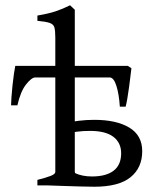

<svg xmlns="http://www.w3.org/2000/svg" viewBox="-20 -704 594 729"><path d="M162 0 264 -47Q292 -34 329 -34Q383 -34 411.5 -56Q440 -78 440 -122Q440 -162 410.5 -184.5Q381 -207 322 -207Q295 -207 272 -204Q249 -201 233 -198L229 -237Q251 -242 279.5 -245.5Q308 -249 338 -249Q422 -249 471 -219.5Q520 -190 520 -130Q520 -67 475.5 -31Q431 5 338 5Q315 5 283.5 4Q252 3 219.5 2Q187 1 162 0ZM264 -51Q264 -44 282.5 -36Q301 -28 332 -21V0H122V-21Q154 -29 172 -36Q190 -43 190 -51V-561Q190 -588 186.5 -600Q183 -612 168.5 -617Q154 -622 122 -625V-645Q164 -652 191 -661Q218 -670 246 -684L264 -667ZM435 -299Q432 -346 422 -378Q412 -410 396 -410H217L229 -454H465L479 -445Q478 -437 475.5 -416.5Q473 -396 470 -373Q467 -350 463.5 -330Q460 -310 457 -299ZM114 -410Q100 -410 79 -383.5Q58 -357 46 -304H22Q22 -314 23.5 -335Q25 -356 27.5 -380Q30 -404 33 -424.5Q36 -445 38 -454H262L225 -410Z"/></svg>

Font: ChillKai
Style: Regular
Weight: 400
Designer: ChillType
Foundry: 寒蝉字型
Version: Version 2.000